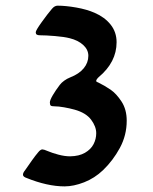

<svg xmlns="http://www.w3.org/2000/svg" viewBox="-20 -643 539 677"><path d="M129.4 -116.2Q134.8 -116.2 147.9 -110.4Q164.1 -103.5 186 -97.7Q208 -91.8 227.5 -91.8Q258.8 -92.3 279.5 -104.2Q300.3 -116.2 309.8 -134.5Q319.3 -152.8 319.3 -173.3Q319.3 -196.8 301.3 -220.9Q283.2 -245.1 243.2 -256.3Q225.6 -261.2 206.1 -264.6Q186.5 -268.1 172.4 -268.1Q162.6 -268.1 159.2 -270.5Q155.8 -272.9 155.8 -281.7Q155.8 -289.6 166 -307.1Q176.3 -324.7 190.9 -343.8Q196.8 -351.6 206.5 -358.6Q216.3 -365.7 227.5 -370.1Q258.8 -382.3 275.1 -402.1Q291.5 -421.9 291.5 -446.3Q291.5 -467.8 273.4 -484.4Q255.4 -501 225.6 -508.3Q206.5 -513.2 173.8 -515.9Q141.1 -518.6 121.1 -518.6Q113.3 -518.6 109.6 -521Q106 -523.4 106 -529.3Q106 -535.6 127.2 -565.2Q148.4 -594.7 163.1 -611.8Q172.4 -623 183.1 -623Q211.4 -623 248.8 -616.5Q286.1 -609.9 314 -597.7Q349.1 -582.5 370.1 -556.2Q391.1 -529.8 391.1 -494.1Q391.1 -423.8 328.1 -371.1Q324.7 -368.2 322 -364.3Q319.3 -360.4 319.3 -358.9Q319.3 -356 320.3 -355Q321.3 -354 323 -353.5Q324.7 -353 325.7 -352.5Q349.6 -340.8 370.1 -326.7Q390.6 -312.5 408.7 -284.7Q426.8 -256.8 426.8 -217.3Q426.8 -166 402.6 -121.3Q378.4 -76.7 343.3 -43Q313.5 -14.6 276.6 -0.2Q239.7 14.2 207.5 14.2Q177.2 14.2 143.3 6.6Q109.4 -1 74.7 -15.1Q61 -19.5 61 -26.9Q61 -33.7 67.9 -42Q81.1 -61 93 -77.9Q105 -94.7 113.8 -105Q122.6 -116.2 129.4 -116.2Z"/></svg>

Font: David Libre Medium
Style: Regular
Weight: 500
Version: Version 1.000